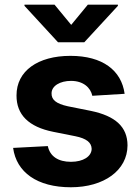

<svg xmlns="http://www.w3.org/2000/svg" viewBox="-20 -792 602 823"><path d="M283.7 10.7C425.1 10.7 526.3 -61.4 526.6 -169C526.3 -247.9 474.8 -295.1 369 -316.8L270.2 -336.6C219.5 -347.7 200.6 -365.1 201 -391.3C200.6 -424 237.6 -445.3 284.4 -445.3C337 -445.3 368.3 -416.5 375.7 -381.4L514.2 -389.9C500.7 -490.4 419.7 -552.6 282 -552.6C142.4 -552.6 50.4 -487.9 50.8 -382.8C50.4 -301.1 101.9 -248.2 208.5 -226.9L302.9 -208.1C350.5 -198.5 372.2 -181.1 372.9 -153.8C372.2 -121.4 337 -98.4 284.1 -98.4C230.1 -98.4 194.2 -121.4 185 -165.8L36.2 -158C50.4 -53.6 139.2 10.7 283.7 10.7ZM84.9 -772V-767L228.7 -610.8H341.3L485.4 -767V-772H356.5L285.2 -685.4L213.8 -772Z"/></svg>

Font: Inter-Hewn
Style: Bold
Weight: 700
Designer: Rasmus Andersson
Foundry: rsms
Version: Version 3.012;git-f93a4a705